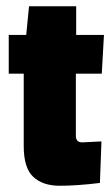

<svg xmlns="http://www.w3.org/2000/svg" viewBox="-20 -585 357 615"><path d="M300 1Q226 10 171.5 10Q117 10 86.5 -18.5Q56 -47 56 -117V-349H8V-473H64L73 -565H224V-473H313L306 -349H223V-150Q223 -129 243 -129Q245 -129 305 -132Z"/></svg>

Font: Passion One
Style: Regular
Weight: 400
Designer: Alejandro Lo Celso
Foundry: Fontstage
Version: Version 1.002